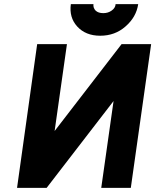

<svg xmlns="http://www.w3.org/2000/svg" viewBox="-20 -915 756 935"><path d="M716 -700 617 0H473L533 -423L207 0H63L161 -700H306L246 -277L572 -700ZM325 -895Q316 -830 356 -786Q397 -741 468 -741Q540 -741 591 -786Q644 -832 653 -895H543Q542 -876 523 -863Q506 -851 483 -851Q459 -851 446 -863Q433 -876 435 -895Z"/></svg>

Font: Unageo
Style: ExtraBold-Italic
Weight: 800
Designer: Richard Sepsi
Foundry: Richard Sepsi
Version: Version 2.000